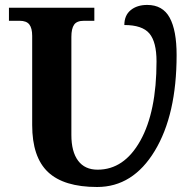

<svg xmlns="http://www.w3.org/2000/svg" viewBox="-20 -745 787 775"><path d="M109.9 -240.2V-600.1Q109.9 -631.3 98.4 -646.2Q86.9 -661.1 59.1 -661.1H16.1V-713.9H360.8V-661.1H318.8Q290 -661.1 279.1 -645.3Q268.1 -629.4 268.1 -596.2V-200.2Q268.1 -132.8 295.2 -96.4Q322.3 -60.1 374 -60.1Q481 -60.1 546.4 -177Q611.8 -293.9 611.8 -497.1Q611.8 -575.7 583 -609.9Q554.2 -644 481.9 -644Q481.9 -683.1 507.6 -704.1Q533.2 -725.1 574.2 -725.1Q636.7 -725.1 664.8 -673.8Q692.9 -622.6 692.9 -522.9Q692.9 -281.7 604.7 -136Q516.6 9.8 372.1 9.8Q237.8 9.8 173.8 -50.5Q109.9 -110.8 109.9 -240.2Z"/></svg>

Font: Droid Serif
Style: Bold
Weight: 700
Designer: Monotype Design team
Foundry: Monotype Imaging Inc.
Version: Version 1.03